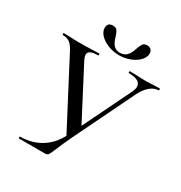

<svg xmlns="http://www.w3.org/2000/svg" viewBox="-185 -926 992 1055"><g transform="rotate(30 311.5 -398.0)"><path d="M620 -613Q594 -613 568.5 -592Q543 -571 524 -533L334 -142Q313 -98 293 -49Q280 -17 273.5 -8.5Q267 0 252 0H88Q86 0 86 -6Q86 -12 88 -12Q159 -12 215.5 -45Q272 -78 307 -143L98 -542Q79 -582 61 -597.5Q43 -613 13 -613Q10 -613 10 -619Q10 -625 13 -625L48 -624Q78 -622 109 -622Q156 -622 200 -624Q215 -625 237 -625Q239 -625 239 -619Q239 -613 237 -613Q206 -613 190.5 -606Q175 -599 175 -582Q175 -570 184 -552L351 -232L499 -536Q508 -556 508 -569Q508 -613 432 -613Q429 -613 429 -619Q429 -625 432 -625L474 -624Q510 -622 538 -622Q556 -622 582 -624L620 -625Q623 -625 623 -619Q623 -613 620 -613ZM399 -746Q408 -772 416 -784Q424 -796 443 -796Q459 -796 468 -787Q477 -778 477 -763Q477 -739 456.5 -717.5Q436 -696 403 -683.5Q370 -671 334 -671Q298 -671 265 -684Q232 -697 212 -718Q192 -739 192 -763Q192 -796 227 -796Q246 -796 254 -784Q262 -772 270 -746Q277 -719 291.5 -702Q306 -685 333 -685Q381 -685 399 -746Z"/></g></svg>

Font: Cormorant Infant Medium
Style: Regular
Weight: 500
Designer: Christian Thalmann (Catharsis Fonts)
Version: Version 3.000